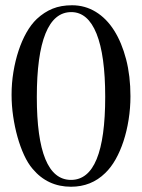

<svg xmlns="http://www.w3.org/2000/svg" viewBox="-20 -696 540 730"><path d="M254 -676Q303 -676 344 -651Q385 -626 414 -580Q443 -534 459.5 -470.5Q476 -407 476 -330Q476 -285 469 -241Q462 -197 449.5 -159Q437 -121 419.5 -90Q402 -59 380 -38Q327 14 250 14Q161 14 104 -54Q86 -75 71.5 -106.5Q57 -138 46.5 -175.5Q36 -213 30 -254Q24 -295 24 -336Q24 -380 31 -422.5Q38 -465 50.5 -503Q63 -541 80.5 -572Q98 -603 120 -624Q148 -650 180 -663Q212 -676 254 -676ZM251 -650Q186 -650 153 -568.5Q120 -487 120 -327Q120 -170 152.5 -91Q185 -12 250 -12Q380 -12 380 -328Q380 -486 347 -568Q314 -650 251 -650Z"/></svg>

Font: Klingon pIqaD HaSta
Style: Regular
Weight: 400
Width: 0
Designer: Mike Neff (qa'vaj)
Foundry: Mike Neff and Michael Everson
Version: Version 2.003